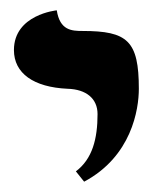

<svg xmlns="http://www.w3.org/2000/svg" viewBox="-20 -582 310 372"><path d="M143 -230C235 -279 249 -370 249 -410C249 -503 227 -522 140 -522C119 -522 96 -523 90 -562C90 -562 7 -554 7 -485C7 -440 45 -413 111 -410C147 -409 169 -391 169 -361C169 -313 159 -274 127 -250Z"/></svg>

Font: Libertinus Serif
Style: Bold
Weight: 700
Designer: Philipp H. Poll, Khaled Hosny
Foundry: Caleb Maclennan
Version: Version 7.050;RELEASE